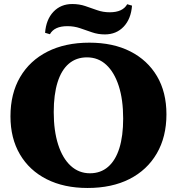

<svg xmlns="http://www.w3.org/2000/svg" viewBox="-20 -918 879 954"><path d="M415 16Q298 16 212 -27.5Q126 -71 79 -151Q32 -231 32 -340Q32 -453 80 -535Q128 -617 216 -661.5Q304 -706 424 -706Q542 -706 627.5 -662.5Q713 -619 760 -539.5Q807 -460 807 -350Q807 -238 759 -155.5Q711 -73 623.5 -28.5Q536 16 415 16ZM427 -57Q480 -57 517 -89Q554 -121 573 -181.5Q592 -242 592 -329Q592 -423 570 -491Q548 -559 508 -596Q468 -633 412 -633Q359 -633 322 -601.5Q285 -570 266 -509Q247 -448 247 -361Q247 -268 269 -199.5Q291 -131 331.5 -94Q372 -57 427 -57ZM501 -747Q467 -747 437 -757.5Q407 -768 377.5 -778Q348 -788 315 -788Q250 -788 228 -748L204 -755Q209 -821 245.5 -859.5Q282 -898 339 -898Q374 -898 403.5 -888Q433 -878 462.5 -867.5Q492 -857 525 -857Q590 -857 612 -897L636 -890Q631 -824 594.5 -785.5Q558 -747 501 -747Z"/></svg>

Font: Platypi Light ExtraBold
Style: Regular
Weight: 800
Version: Version 1.200